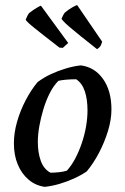

<svg xmlns="http://www.w3.org/2000/svg" viewBox="-20 -719 485 746"><path d="M154 7Q118 2 91 -21Q64 -44 49 -80Q34 -116 34 -162Q34 -203 46.5 -246.5Q59 -290 80 -330Q101 -370 126 -400Q150 -418 178 -431Q206 -444 236 -453Q266 -462 294 -465Q348 -458 380.5 -412Q413 -366 413 -294Q413 -254 399.5 -210Q386 -166 364.5 -125Q343 -84 317 -53Q295 -38 267.5 -25.5Q240 -13 211 -4.5Q182 4 154 7ZM176 -48Q193 -48 210.5 -50Q228 -52 240 -56Q258 -76 272.5 -103.5Q287 -131 298 -163.5Q309 -196 314.5 -228.5Q320 -261 320 -290Q320 -333 309.5 -364.5Q299 -396 276 -411Q256 -411 238 -409.5Q220 -408 207 -405Q188 -386 173.5 -357.5Q159 -329 149 -296Q139 -263 133 -230Q127 -197 127 -167Q127 -126 138.5 -94Q150 -62 176 -48ZM357 -528Q320 -557 293.5 -578.5Q267 -600 250.5 -614Q234 -628 226.5 -636.5Q219 -645 219 -646Q222 -653 225 -659Q228 -665 232 -670Q246 -682 261 -690.5Q276 -699 280 -699L377 -557L372 -543Q370 -539 366 -535Q362 -531 357 -528ZM224 -533 211 -534Q176 -561 150.5 -581Q125 -601 109 -614Q93 -627 86 -634.5Q79 -642 80 -643Q83 -650 86 -656.5Q89 -663 93 -668Q108 -680 122.5 -688.5Q137 -697 139 -697L245 -552Z"/></svg>

Font: Labrada Medium
Style: Italic
Weight: 500
Italic angle: -7°
Designer: Mercedes Jáuregui
Foundry: Omnibus-Type Team
Version: Version 1.000